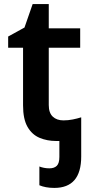

<svg xmlns="http://www.w3.org/2000/svg" viewBox="-20 -681 446 941"><path d="M246 240Q224 240 205.5 236.5Q187 233 173 227V135Q183 139 195.5 141.5Q208 144 222 144Q246 144 258.5 131.5Q271 119 271 88V10H255Q211 10 174 -5.5Q137 -21 115 -59Q93 -97 93 -165V-447H20V-502L100 -546L140 -661H219V-542H373V-447H219V-166Q219 -128 238.5 -109.5Q258 -91 291 -91Q314 -91 336.5 -95.5Q359 -100 378 -106V86Q378 240 246 240Z"/></svg>

Font: Noto Sans SemiBold
Style: Regular
Weight: 600
Designer: Monotype Design Team
Foundry: Monotype Imaging Inc.
Version: Version 2.007